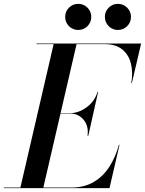

<svg xmlns="http://www.w3.org/2000/svg" viewBox="-66 -976 752 996"><path d="M478.1 -888.3Q478.1 -916.5 497.8 -936.2Q517.5 -956 545.7 -956Q573.9 -956 593.7 -936.2Q613.4 -916.5 613.4 -888.3Q613.4 -860.1 593.7 -840.3Q573.9 -820.6 545.7 -820.6Q517.5 -820.6 497.8 -840.3Q478.1 -860.1 478.1 -888.3ZM272.1 -888.3Q272.1 -916.5 291.8 -936.2Q311.5 -956 339.7 -956Q367.9 -956 387.7 -936.2Q407.4 -916.5 407.4 -888.3Q407.4 -860.1 387.7 -840.3Q367.9 -820.6 339.7 -820.6Q311.5 -820.6 291.8 -840.3Q272.1 -860.1 272.1 -888.3ZM298 -387H247.8L158.8 -3H303Q371.5 -3 420.5 -32.1Q469.5 -61.1 501.5 -111.3Q533.5 -161.5 551 -225H554L502 0H-46V-3H39.8L212.2 -747H123V-750H666L618 -545H615Q624.5 -598.5 613.6 -644.6Q602.6 -690.6 569.1 -718.8Q535.5 -747 477 -747H331.2L248.2 -389H298Q340.8 -389 382.5 -418.9Q424.2 -448.8 440 -499H443L392 -272H388Q394.8 -322.2 367.8 -354.6Q340.8 -387 298 -387Z"/></svg>

Font: Bodoni* 72 Medium
Style: Italic
Weight: 500
Italic angle: -13°
Version: Version 1.002; ttfautohint (v0.97) -l 8 -r 50 -G 200 -x 14 -